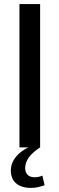

<svg xmlns="http://www.w3.org/2000/svg" viewBox="-20 -720 290 938"><path d="M176 -700V0H75V-700ZM132 198Q85 198 59 176Q33 154 33 113Q33 77 57.5 46.5Q82 16 127 -4L176 0Q139 24 121 49Q103 74 103 101Q103 122 115 134Q127 146 149 146Q169 146 187 138L198 185Q184 190 167 194Q150 198 132 198Z"/></svg>

Font: Pathway Extreme SemiCondensed Medium
Style: Regular
Weight: 500
Width: 4
Version: Version 1.001;gftools[0.9.26]